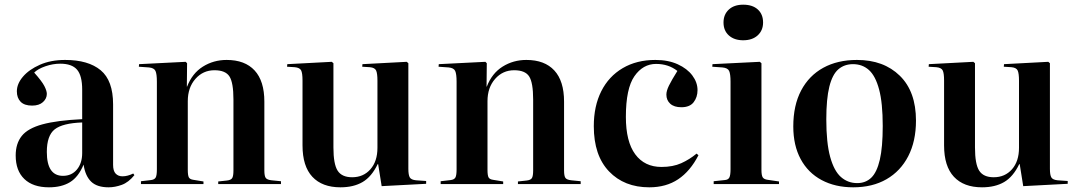

<svg xmlns="http://www.w3.org/2000/svg" viewBox="-20 -786 4605 820"><path d="M189 14Q121 14 84 -21.5Q47 -57 47 -122Q47 -173 73 -205.5Q99 -238 161.5 -255Q224 -272 331 -277V-403Q331 -463 309 -488.5Q287 -514 237 -514Q206 -514 174 -503Q142 -492 126 -476Q159 -439 169.5 -418.5Q180 -398 180 -385Q180 -365 163.5 -350Q147 -335 117 -335Q84 -335 68 -351.5Q52 -368 52 -396Q52 -428 78 -458.5Q104 -489 150.5 -509.5Q197 -530 258 -530Q357 -530 410 -486Q463 -442 463 -340V-82Q463 -56 474 -44.5Q485 -33 503 -33Q525 -33 549 -45L554 -38Q529 -7 500 3.5Q471 14 444 14Q394 14 369 -10.5Q344 -35 337 -83Q315 -30 279 -8Q243 14 189 14ZM249 -35Q286 -35 308.5 -62Q331 -89 331 -132V-263Q247 -260 213.5 -233.5Q180 -207 180 -137Q180 -35 249 -35Z M582 0V-12L625 -17Q640 -19 645 -28Q650 -37 650 -63V-437Q650 -470 644 -483Q638 -496 616 -498L573 -501L574 -512L773 -522L779 -516L778 -416H779Q801 -473 846.5 -501.5Q892 -530 948 -530Q1026 -530 1067.5 -485Q1109 -440 1109 -352V-58Q1109 -34 1115 -26Q1121 -18 1140 -16L1180 -12V0H912V-11L949 -15Q967 -17 972 -26Q977 -35 977 -58V-361Q977 -433 960 -459.5Q943 -486 896 -486Q847 -486 814.5 -449Q782 -412 782 -354V-61Q782 -37 786.5 -28.5Q791 -20 806 -18L849 -11V0Z M1434 14Q1356 14 1314 -31Q1272 -76 1272 -165V-442Q1272 -474 1266 -485.5Q1260 -497 1239 -499L1206 -501L1207 -512L1397 -522L1404 -516V-156Q1404 -85 1422 -57Q1440 -29 1484 -29Q1532 -29 1562 -63Q1592 -97 1592 -155V-441Q1592 -472 1586.5 -484.5Q1581 -497 1560 -499L1527 -501L1528 -512L1717 -522L1724 -516V-65Q1724 -39 1730 -28.5Q1736 -18 1757 -16L1800 -13V-1L1610 9L1595 -85H1593Q1567 -31 1528.5 -8.5Q1490 14 1434 14Z M1862 0V-12L1905 -17Q1920 -19 1925 -28Q1930 -37 1930 -63V-437Q1930 -470 1924 -483Q1918 -496 1896 -498L1853 -501L1854 -512L2053 -522L2059 -516L2058 -416H2059Q2081 -473 2126.5 -501.5Q2172 -530 2228 -530Q2306 -530 2347.5 -485Q2389 -440 2389 -352V-58Q2389 -34 2395 -26Q2401 -18 2420 -16L2460 -12V0H2192V-11L2229 -15Q2247 -17 2252 -26Q2257 -35 2257 -58V-361Q2257 -433 2240 -459.5Q2223 -486 2176 -486Q2127 -486 2094.5 -449Q2062 -412 2062 -354V-61Q2062 -37 2066.5 -28.5Q2071 -20 2086 -18L2129 -11V0Z M2753 14Q2646 14 2581 -54Q2516 -122 2516 -247Q2516 -333 2548 -396.5Q2580 -460 2639.5 -495Q2699 -530 2779 -530Q2834 -530 2874.5 -511.5Q2915 -493 2937 -463.5Q2959 -434 2959 -401Q2959 -371 2942.5 -349.5Q2926 -328 2890 -328Q2859 -328 2842.5 -343Q2826 -358 2826 -382Q2826 -398 2837 -420.5Q2848 -443 2873 -483Q2835 -513 2782 -513Q2726 -513 2689.5 -460.5Q2653 -408 2653 -287Q2653 -181 2693 -127Q2733 -73 2805 -73Q2854 -73 2889.5 -89Q2925 -105 2955 -130L2963 -123Q2928 -55 2876.5 -20.5Q2825 14 2753 14Z M3154 -614Q3116 -614 3093 -634.5Q3070 -655 3070 -690Q3070 -724 3092.5 -745Q3115 -766 3154 -766Q3194 -766 3216.5 -745.5Q3239 -725 3239 -690Q3239 -656 3216 -635Q3193 -614 3154 -614ZM3028 0V-12L3075 -17Q3090 -18 3095 -28Q3100 -38 3100 -63V-437Q3100 -470 3094 -483Q3088 -496 3065 -498L3022 -501L3023 -512L3225 -522L3232 -516V-61Q3232 -37 3237.5 -28.5Q3243 -20 3259 -18L3307 -11V0Z M3624 14Q3547 14 3489 -17Q3431 -48 3399.5 -106.5Q3368 -165 3368 -246Q3368 -336 3401.5 -399.5Q3435 -463 3496 -496.5Q3557 -530 3640 -530Q3754 -530 3823 -462.5Q3892 -395 3892 -271Q3892 -183 3859 -119Q3826 -55 3766 -20.5Q3706 14 3624 14ZM3641 -4Q3677 -4 3701 -27Q3725 -50 3737.5 -103.5Q3750 -157 3750 -248Q3750 -346 3734.5 -404Q3719 -462 3691 -487Q3663 -512 3623 -512Q3586 -512 3560.5 -490Q3535 -468 3522 -416Q3509 -364 3509 -276Q3509 -176 3525.5 -116Q3542 -56 3571.5 -30Q3601 -4 3641 -4Z M4174 14Q4096 14 4054 -31Q4012 -76 4012 -165V-442Q4012 -474 4006 -485.5Q4000 -497 3979 -499L3946 -501L3947 -512L4137 -522L4144 -516V-156Q4144 -85 4162 -57Q4180 -29 4224 -29Q4272 -29 4302 -63Q4332 -97 4332 -155V-441Q4332 -472 4326.5 -484.5Q4321 -497 4300 -499L4267 -501L4268 -512L4457 -522L4464 -516V-65Q4464 -39 4470 -28.5Q4476 -18 4497 -16L4540 -13V-1L4350 9L4335 -85H4333Q4307 -31 4268.5 -8.5Q4230 14 4174 14Z"/></svg>

Font: Literata 72pt SemiBold
Style: Regular
Weight: 600
Designer: Latin by Veronika Burian and Jose Scaglione. Greek by Irene Vlachou. Cyrillic by Vera Evstafieva.
Foundry: TypeTogether
Version: Version 3.002